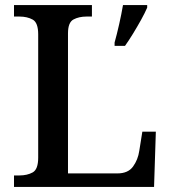

<svg xmlns="http://www.w3.org/2000/svg" viewBox="-20 -734 672 754"><path d="M35 0V-45H56Q87 -45 108.5 -57Q130 -69 130 -115V-599Q130 -645 108.5 -657Q87 -669 56 -669H35V-714H341V-669H320Q290 -669 268.5 -657.5Q247 -646 247 -603V-53H441Q483 -53 502.5 -80Q522 -107 527 -142L539 -217H592L585 0ZM430 -567Q439 -599 448 -639Q457 -679 463 -714H558V-704Q549 -683 534 -656Q519 -629 502.5 -602Q486 -575 471 -554H430Z"/></svg>

Font: Noto Serif Tamil Medium
Style: Regular
Weight: 500
Designer: Indian Type Foundry, Tom Grace, and the Monotype Design Team
Foundry: Monotype Imaging Inc.
Version: Version 2.004; ttfautohint (v1.8.4.7-5d5b)